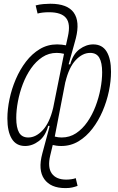

<svg xmlns="http://www.w3.org/2000/svg" viewBox="-20 -762 626 1015"><path d="M325.7 232.4Q247.6 232.4 213.9 184.6Q180.2 136.7 203.6 49.8L240.2 -86.4L241.2 -92.3L242.2 -96.7H234.9Q220.2 -42.5 185.5 -16.4Q150.9 9.8 112.8 9.8Q65.4 9.8 42.2 -28.6Q19 -66.9 19 -135.3Q19 -184.1 30.3 -238Q41.5 -292 63.5 -343.3Q85.4 -394.5 117.4 -436.3Q149.4 -478 190.7 -502.7Q231.9 -527.3 281.7 -527.3Q294.4 -527.3 306.6 -525.9Q318.8 -524.4 328.6 -522.5L338.9 -569.3Q354 -636.2 329.3 -666.7Q304.7 -697.3 239.3 -697.3Q203.6 -697.3 178.7 -690.4L168.5 -733.4Q189 -738.8 209.7 -740.5Q230.5 -742.2 246.1 -742.2Q336.4 -742.2 369.9 -695.3Q403.3 -648.4 380.9 -559.6Q377.4 -545.9 369.6 -518.1Q361.8 -490.2 354.2 -462.9Q346.7 -435.5 343.3 -423.3V-421.9H351.1Q365.7 -476.1 400.4 -501.7Q435.1 -527.3 472.7 -527.3Q520.5 -527.3 543.7 -489.3Q566.9 -451.2 566.9 -382.8Q566.9 -334 555.7 -280Q544.4 -226.1 522.5 -174.8Q500.5 -123.5 468.5 -81.8Q436.5 -40 395.3 -15.1Q354 9.8 304.2 9.8Q290.5 9.8 278.1 8.1Q265.6 6.3 258.8 4.4L245.6 59.6Q230.5 123 253.9 155.3Q277.3 187.5 330.1 187.5Q342.8 187.5 356.9 185.5Q371.1 183.6 380.4 179.7L390.1 220.7Q376.5 225.6 361.8 229Q347.2 232.4 325.7 232.4ZM318.4 -477.5Q298.8 -482.4 279.8 -482.4Q237.8 -482.4 203.9 -460Q169.9 -437.5 144 -400.4Q118.2 -363.3 100.8 -317.9Q83.5 -272.5 74.7 -225.6Q65.9 -178.7 65.9 -138.2Q65.9 -87.4 80.8 -61.3Q95.7 -35.2 129.4 -35.2Q169.9 -35.2 206.1 -74Q242.2 -112.8 260.7 -190.4V-189.9ZM269.5 -40Q277.8 -37.6 287.6 -36.4Q297.4 -35.2 306.2 -35.2Q348.1 -35.2 382.1 -57.6Q416 -80.1 441.9 -117.4Q467.8 -154.8 485.1 -200.2Q502.4 -245.6 511.2 -292.5Q520 -339.4 520 -379.9Q520 -430.7 505.1 -456.5Q490.2 -482.4 456.5 -482.4Q416 -482.4 380.1 -444.1Q344.2 -405.8 325.7 -328.1L326.2 -332.5Z"/></svg>

Font: Cascadia Code ExtraLight
Style: Italic
Weight: 200
Italic angle: -10°
Monospace: yes
Designer: Aaron Bell
Foundry: Saja Typeworks
Version: Version 2404.023; ttfautohint (v1.8.4)